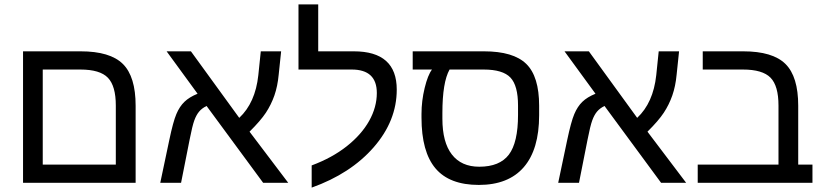

<svg xmlns="http://www.w3.org/2000/svg" viewBox="-20 -833 3758 875"><path d="M598.1 0H85V-599.1H347.2Q481.9 -599.1 540 -541.5Q598.1 -483.9 598.1 -351.1ZM174.8 -516.1V-83H507.8V-352.1Q507.8 -440.9 471.9 -478.5Q436 -516.1 346.2 -516.1Z M739.3 -599.1H850.1L1070.3 -295.9Q1143.6 -364.3 1157.2 -490.2L1168.5 -599.1H1261.2L1250 -492.2Q1245.1 -439.9 1230.5 -397.9Q1215.8 -356 1191.7 -319.3Q1167.5 -282.7 1117.2 -232.9L1293.5 0H1179.2L921.4 -350.1Q900.4 -339.8 887.5 -324.5Q874.5 -309.1 865.5 -284.2Q856.4 -259.3 844.2 -196.8L805.2 0H710.4L751.5 -194.8Q769 -278.3 783.7 -313Q798.3 -347.7 820.6 -369.1Q842.8 -390.6 880.4 -405.8Z M1400.4 -79.1Q1493.7 -113.8 1560.5 -166.7Q1627.4 -219.7 1662.4 -282.2Q1697.3 -344.7 1697.3 -409.2Q1697.3 -516.1 1583 -516.1H1340.3V-813H1430.2V-599.1H1592.3Q1788.1 -599.1 1788.1 -424.8Q1788.1 -282.2 1683.1 -161.9Q1578.1 -41.5 1400.4 22Z M1900.9 -314Q1900.9 -373 1915.3 -432.1Q1929.7 -491.2 1948.7 -516.1H1860.8V-599.1H2185.1Q2319.8 -599.1 2378.4 -541.7Q2437 -484.4 2437 -351.1V-308.1Q2437 -151.9 2366.9 -71Q2296.9 9.8 2162.1 9.8Q2028.3 9.8 1964.6 -65.7Q1900.9 -141.1 1900.9 -296.9ZM2028.8 -516.1Q1996.1 -458 1996.1 -317.9V-292Q1996.1 -184.6 2039.3 -128.9Q2082.5 -73.2 2164.1 -73.2Q2257.3 -73.2 2299.1 -128.4Q2340.8 -183.6 2340.8 -309.1V-352.1Q2340.8 -442.9 2306.2 -479.5Q2271.5 -516.1 2184.1 -516.1Z M2552.7 -599.1H2663.6L2883.8 -295.9Q2957 -364.3 2970.7 -490.2L2981.9 -599.1H3074.7L3063.5 -492.2Q3058.6 -439.9 3043.9 -397.9Q3029.3 -356 3005.1 -319.3Q2981 -282.7 2930.7 -232.9L3106.9 0H2992.7L2734.9 -350.1Q2713.9 -339.8 2700.9 -324.5Q2688 -309.1 2679 -284.2Q2669.9 -259.3 2657.7 -196.8L2618.7 0H2523.9L2564.9 -194.8Q2582.5 -278.3 2597.2 -313Q2611.8 -347.7 2634 -369.1Q2656.2 -390.6 2693.8 -405.8Z M3182.6 -516.1V-599.1H3366.7Q3501.5 -599.1 3559.6 -541.5Q3617.7 -483.9 3617.7 -351.1V-83H3682.6V0H3159.7V-83H3527.8V-352.1Q3527.8 -441.9 3491.5 -479Q3455.1 -516.1 3365.7 -516.1Z"/></svg>

Font: Arial
Style: Regular
Weight: 400
Designer: Steve Matteson
Foundry: Ascender Corporation
Version: Version 2.00.3